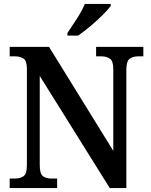

<svg xmlns="http://www.w3.org/2000/svg" viewBox="-20 -951 764 971"><path d="M29 0V-48H55Q81 -48 98.5 -59.5Q116 -71 116 -116V-602Q116 -644 98.5 -655Q81 -666 57 -666H29V-714H228L553 -188V-602Q553 -643 535.5 -654.5Q518 -666 494 -666H466V-714H705V-666H678Q653 -666 636 -654Q619 -642 619 -598V0H535L181 -567V-116Q181 -71 198 -59.5Q215 -48 240 -48H269V0ZM321 -784Q342 -815 368.5 -856Q395 -897 409 -931H540V-921Q528 -904 499.5 -875.5Q471 -847 437 -818.5Q403 -790 375 -771H321Z"/></svg>

Font: Noto Serif Tamil SemiCondensed SemiBold
Style: Regular
Weight: 600
Width: 4
Designer: Indian Type Foundry, Tom Grace, and the Monotype Design Team
Foundry: Monotype Imaging Inc.
Version: Version 2.004; ttfautohint (v1.8.4.7-5d5b)